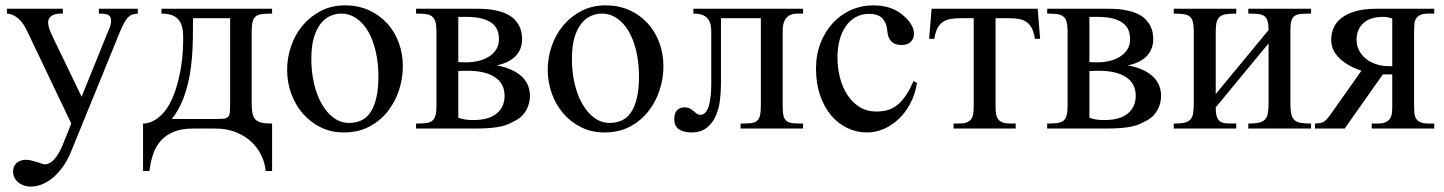

<svg xmlns="http://www.w3.org/2000/svg" viewBox="-20 -480 5391 717"><path d="M494.6 -429.2Q483.9 -428.2 475.6 -426Q467.3 -423.8 459.7 -416.7Q452.1 -409.7 444.8 -396.7Q437.5 -383.8 428.2 -361.8L246.1 84.5Q233.4 116.2 216.1 140.9Q198.7 165.5 179 182.4Q159.2 199.2 137.7 208Q116.2 216.8 95.2 216.8Q80.6 216.8 68.4 212.4Q56.2 208 47.4 200.4Q38.6 192.9 33.7 182.6Q28.8 172.4 28.8 160.6Q28.8 141.1 41.5 128.9Q54.2 116.7 79.1 116.7Q86.9 116.7 97.4 119.4Q107.9 122.1 118.2 125.2Q128.4 128.4 136.2 131.1Q144 133.8 147 133.8Q154.8 133.8 163.1 130.1Q171.4 126.5 179.9 117.9Q188.5 109.4 197.3 95.2Q206.1 81.1 214.8 59.6L246.1 -18.6L85.4 -355.5Q81.1 -364.3 75 -376.2Q68.8 -388.2 59.6 -399.4Q50.3 -410.6 37.1 -419.2Q23.9 -427.7 5.9 -429.2V-447.3H214.8V-429.2H204.1Q186 -429.2 172.9 -420.9Q159.7 -412.6 159.7 -396.5Q159.7 -386.2 163.8 -373.5Q168 -360.8 176.3 -343.8L284.7 -118.7L384.8 -365.7Q392.1 -379.4 394.3 -394.8Q396.5 -410.2 390.6 -418.5Q389.2 -420.4 387.2 -422.4Q385.3 -424.3 380.9 -425.8Q376.5 -427.2 368.9 -428.2Q361.3 -429.2 349.1 -429.2V-447.3H494.6Z M839.4 -412.1H700.7Q700.7 -371.6 700.2 -335.9Q699.7 -300.3 697 -267.1Q694.3 -233.9 689 -202.4Q683.6 -170.9 673.8 -138.7Q666.5 -113.8 654.3 -88.1Q642.1 -62.5 621.6 -35.6H776.9Q800.3 -35.6 813 -36.6Q825.7 -37.6 831.5 -43.5Q837.4 -49.3 838.4 -62Q839.4 -74.7 839.4 -98.1ZM972.2 158.7Q969.7 130.4 956.8 102.1Q943.8 73.7 920.2 51Q896.5 28.3 862.3 14.2Q828.1 0 783.2 0H701.7Q657.7 0 628.2 12.5Q598.6 24.9 579.8 46.4Q561 67.9 551.5 96.7Q542 125.5 538.1 158.7H514.2V-18.6Q549.3 -18.6 582.5 -50.5Q615.7 -82.5 636.2 -146Q644.5 -172.4 649.9 -197Q655.3 -221.7 658.4 -245.6Q661.6 -269.5 662.8 -293.2Q664.1 -316.9 664.1 -341.8Q664.1 -363.3 659.9 -379.6Q655.8 -396 646.2 -407Q636.7 -418 621.3 -423.6Q606 -429.2 583 -429.2V-447.3H996.1V-429.2Q973.1 -429.2 958.5 -427.5Q943.8 -425.8 935.3 -418.9Q926.8 -412.1 923.3 -398.7Q919.9 -385.3 919.9 -361.8V-92.8Q919.9 -70.3 923.1 -55.9Q926.3 -41.5 934.6 -33.2Q942.9 -24.9 957.8 -21.7Q972.7 -18.6 996.1 -18.6V158.7Z M1393.1 -194.3Q1393.1 -244.1 1383.3 -287.1Q1373.5 -330.1 1355.5 -361.6Q1337.4 -393.1 1311.5 -411.1Q1285.6 -429.2 1253.4 -429.2Q1234.4 -429.2 1214.6 -420.9Q1194.8 -412.6 1178.7 -393.1Q1162.6 -373.5 1152.6 -341.1Q1142.6 -308.6 1142.6 -259.8Q1142.6 -211.9 1152.6 -168.5Q1162.6 -125 1181.2 -92.3Q1199.7 -59.6 1225.8 -40.3Q1252 -21 1284.2 -21Q1308.1 -21 1328.4 -30Q1348.6 -39.1 1362.8 -59.6Q1377 -80.1 1385 -113.3Q1393.1 -146.5 1393.1 -194.3ZM1484.4 -231.9Q1484.4 -188.5 1470.5 -144.8Q1456.5 -101.1 1429 -65.4Q1401.4 -29.8 1360.1 -7.6Q1318.8 14.6 1263.7 14.6Q1216.8 14.6 1178 -4.4Q1139.2 -23.4 1111.1 -55.7Q1083 -87.9 1067.6 -130.4Q1052.2 -172.9 1052.2 -219.2Q1052.2 -264.6 1067.1 -307.9Q1082 -351.1 1110.1 -384.8Q1138.2 -418.5 1178.2 -439.2Q1218.3 -460 1268.6 -460Q1316.9 -460 1356.4 -442.4Q1396 -424.8 1424.6 -394Q1453.1 -363.3 1468.8 -321.5Q1484.4 -279.8 1484.4 -231.9Z M1843.3 -333Q1843.3 -352.1 1837.2 -367.4Q1831.1 -382.8 1816.7 -393.8Q1802.2 -404.8 1778.8 -410.9Q1755.4 -417 1720.2 -417H1691.4V-248L1719.2 -247.1Q1744.6 -247.1 1767.3 -252.7Q1790 -258.3 1806.9 -269.3Q1823.7 -280.3 1833.5 -296.1Q1843.3 -312 1843.3 -333ZM1864.3 -122.1Q1864.3 -168 1828.1 -191.9Q1792 -215.8 1725.1 -215.8Q1719.2 -215.8 1713.4 -215.6Q1707.5 -215.3 1702.6 -215.3Q1697.3 -214.8 1691.4 -214.8V-40.5Q1701.2 -36.6 1713.9 -34.2Q1726.6 -31.7 1747.1 -31.7Q1805.7 -31.7 1835 -56.4Q1864.3 -81.1 1864.3 -122.1ZM1959 -122.1Q1959 -110.4 1956.3 -97.7Q1953.6 -85 1947.5 -72.8Q1941.4 -60.5 1931.9 -50Q1922.4 -39.6 1908.7 -31.7Q1895 -24.4 1882.3 -18.3Q1869.6 -12.2 1852.8 -8.3Q1835.9 -4.4 1812.7 -2.2Q1789.6 0 1755.9 0H1533.7V-18.6Q1555.7 -18.6 1570.3 -20.3Q1585 -22 1593.8 -28.8Q1602.5 -35.6 1606.2 -48.6Q1609.9 -61.5 1609.9 -84.5V-361.8Q1609.9 -385.3 1606 -398.7Q1602.1 -412.1 1593.3 -418.9Q1584.5 -425.8 1569.8 -427.5Q1555.2 -429.2 1533.7 -429.2V-447.3H1763.2Q1800.3 -447.3 1827.4 -441.9Q1854.5 -436.5 1872.8 -427.5Q1891.1 -418.5 1902.3 -406.5Q1913.6 -394.5 1919.7 -381.8Q1925.8 -369.1 1927.7 -356.4Q1929.7 -343.8 1929.7 -333Q1929.7 -316.4 1924.3 -301Q1918.9 -285.6 1907.7 -272.9Q1896.5 -260.3 1878.4 -250.7Q1860.4 -241.2 1835 -235.8Q1869.1 -229.5 1892.8 -218Q1916.5 -206.5 1931.2 -191.7Q1945.8 -176.8 1952.4 -158.9Q1959 -141.1 1959 -122.1Z M2366.2 -194.3Q2366.2 -244.1 2356.4 -287.1Q2346.7 -330.1 2328.6 -361.6Q2310.5 -393.1 2284.7 -411.1Q2258.8 -429.2 2226.6 -429.2Q2207.5 -429.2 2187.7 -420.9Q2168 -412.6 2151.9 -393.1Q2135.7 -373.5 2125.7 -341.1Q2115.7 -308.6 2115.7 -259.8Q2115.7 -211.9 2125.7 -168.5Q2135.7 -125 2154.3 -92.3Q2172.9 -59.6 2199 -40.3Q2225.1 -21 2257.3 -21Q2281.2 -21 2301.5 -30Q2321.8 -39.1 2335.9 -59.6Q2350.1 -80.1 2358.2 -113.3Q2366.2 -146.5 2366.2 -194.3ZM2457.5 -231.9Q2457.5 -188.5 2443.6 -144.8Q2429.7 -101.1 2402.1 -65.4Q2374.5 -29.8 2333.3 -7.6Q2292 14.6 2236.8 14.6Q2189.9 14.6 2151.1 -4.4Q2112.3 -23.4 2084.2 -55.7Q2056.2 -87.9 2040.8 -130.4Q2025.4 -172.9 2025.4 -219.2Q2025.4 -264.6 2040.3 -307.9Q2055.2 -351.1 2083.3 -384.8Q2111.3 -418.5 2151.4 -439.2Q2191.4 -460 2241.7 -460Q2290 -460 2329.6 -442.4Q2369.1 -424.8 2397.7 -394Q2426.3 -363.3 2441.9 -321.5Q2457.5 -279.8 2457.5 -231.9Z M2745.6 0V-18.6Q2768.1 -18.6 2783 -20Q2797.9 -21.5 2806.2 -28.1Q2814.5 -34.7 2817.9 -47.9Q2821.3 -61 2821.3 -84.5V-412.1H2672.4V-168.5Q2672.4 -139.6 2668.7 -107.4Q2665 -75.2 2653.3 -48.1Q2641.6 -21 2619.6 -3.2Q2597.7 14.6 2561 14.6Q2533.7 14.6 2515.9 3.2Q2498 -8.3 2498 -35.6Q2498 -57.6 2508.5 -68.4Q2519 -79.1 2536.1 -79.1Q2548.3 -79.1 2556.2 -74.7Q2564 -70.3 2570.1 -65.2Q2576.2 -60.1 2581.8 -55.7Q2587.4 -51.3 2595.2 -51.3Q2606.9 -51.3 2614.7 -60.3Q2622.6 -69.3 2627.2 -85.2Q2631.8 -101.1 2634 -122.6Q2636.2 -144 2636.2 -168.5V-358.9Q2636.2 -376.5 2633.1 -389.6Q2629.9 -402.8 2622.1 -411.6Q2614.3 -420.4 2601.6 -424.8Q2588.9 -429.2 2569.3 -429.2V-447.3H2979V-429.2H2959Q2941.9 -429.2 2930.9 -423.8Q2919.9 -418.5 2913.8 -409.7Q2907.7 -400.9 2905.3 -389.9Q2902.8 -378.9 2902.8 -367.7V-84.5Q2902.8 -60.5 2906 -47.4Q2909.2 -34.2 2917.7 -27.8Q2926.3 -21.5 2941.2 -20Q2956.1 -18.6 2979 -18.6V0Z M3404.3 -169.9Q3397.9 -129.4 3380.4 -95.5Q3362.8 -61.5 3337.6 -37.1Q3312.5 -12.7 3281.5 1Q3250.5 14.6 3217.8 14.6Q3178.2 14.6 3143.6 -2.2Q3108.9 -19 3083 -50Q3057.1 -81.1 3042.2 -125Q3027.3 -168.9 3027.3 -223.1Q3027.3 -276.4 3044.4 -319.8Q3061.5 -363.3 3090.6 -394.5Q3119.6 -425.8 3158.4 -442.9Q3197.3 -460 3240.7 -460Q3307.6 -460 3349.6 -425.3Q3370.6 -408.2 3381.8 -390.1Q3393.1 -372.1 3393.1 -353.5Q3393.1 -336.4 3381.6 -324.2Q3370.1 -312 3347.2 -312Q3339.8 -312 3331.1 -313.5Q3322.3 -314.9 3314.2 -320.6Q3306.2 -326.2 3300.3 -337.6Q3294.4 -349.1 3293 -369.1Q3290.5 -395.5 3274.7 -411.9Q3258.8 -428.2 3225.1 -428.2Q3197.3 -428.2 3175.3 -415.8Q3153.3 -403.3 3138.2 -381.6Q3123 -359.9 3115.2 -330.1Q3107.4 -300.3 3107.4 -265.6Q3107.4 -226.1 3116.9 -189.5Q3126.5 -152.8 3145 -124.8Q3163.6 -96.7 3190.4 -80.1Q3217.3 -63.5 3252.4 -63.5Q3272.9 -63.5 3291.7 -68.1Q3310.5 -72.8 3327.6 -85.4Q3344.7 -98.1 3360.6 -120.4Q3376.5 -142.6 3391.1 -177.2Z M3844.7 -335Q3841.3 -358.9 3833.5 -374Q3825.7 -389.2 3813.5 -397.7Q3801.3 -406.2 3784.4 -409.2Q3767.6 -412.1 3745.6 -412.1H3697.8V-83.5Q3697.8 -66.9 3699.7 -54.7Q3701.7 -42.5 3707.8 -34.4Q3713.9 -26.4 3724.9 -22.5Q3735.8 -18.6 3753.9 -18.6H3772.9V0H3541V-18.6H3560.1Q3578.1 -18.6 3589.1 -22.5Q3600.1 -26.4 3606.2 -34.4Q3612.3 -42.5 3614.3 -54.7Q3616.2 -66.9 3616.2 -83.5V-412.1H3567.9Q3546.4 -412.1 3529.5 -409.2Q3512.7 -406.2 3500.5 -397.7Q3488.3 -389.2 3480.5 -374Q3472.7 -358.9 3469.2 -335H3449.7L3459 -447.3H3855L3864.3 -335Z M4200.2 -333Q4200.2 -352.1 4194.1 -367.4Q4188 -382.8 4173.6 -393.8Q4159.2 -404.8 4135.7 -410.9Q4112.3 -417 4077.1 -417H4048.3V-248L4076.2 -247.1Q4101.6 -247.1 4124.3 -252.7Q4147 -258.3 4163.8 -269.3Q4180.7 -280.3 4190.4 -296.1Q4200.2 -312 4200.2 -333ZM4221.2 -122.1Q4221.2 -168 4185.1 -191.9Q4148.9 -215.8 4082 -215.8Q4076.2 -215.8 4070.3 -215.6Q4064.5 -215.3 4059.6 -215.3Q4054.2 -214.8 4048.3 -214.8V-40.5Q4058.1 -36.6 4070.8 -34.2Q4083.5 -31.7 4104 -31.7Q4162.6 -31.7 4191.9 -56.4Q4221.2 -81.1 4221.2 -122.1ZM4315.9 -122.1Q4315.9 -110.4 4313.2 -97.7Q4310.5 -85 4304.4 -72.8Q4298.3 -60.5 4288.8 -50Q4279.3 -39.6 4265.6 -31.7Q4252 -24.4 4239.3 -18.3Q4226.6 -12.2 4209.7 -8.3Q4192.9 -4.4 4169.7 -2.2Q4146.5 0 4112.8 0H3890.6V-18.6Q3912.6 -18.6 3927.2 -20.3Q3941.9 -22 3950.7 -28.8Q3959.5 -35.6 3963.1 -48.6Q3966.8 -61.5 3966.8 -84.5V-361.8Q3966.8 -385.3 3962.9 -398.7Q3959 -412.1 3950.2 -418.9Q3941.4 -425.8 3926.8 -427.5Q3912.1 -429.2 3890.6 -429.2V-447.3H4120.1Q4157.2 -447.3 4184.3 -441.9Q4211.4 -436.5 4229.7 -427.5Q4248 -418.5 4259.3 -406.5Q4270.5 -394.5 4276.6 -381.8Q4282.7 -369.1 4284.7 -356.4Q4286.6 -343.8 4286.6 -333Q4286.6 -316.4 4281.2 -301Q4275.9 -285.6 4264.6 -272.9Q4253.4 -260.3 4235.4 -250.7Q4217.3 -241.2 4191.9 -235.8Q4226.1 -229.5 4249.8 -218Q4273.4 -206.5 4288.1 -191.7Q4302.7 -176.8 4309.3 -158.9Q4315.9 -141.1 4315.9 -122.1Z M4641.6 0V-18.6Q4665 -18.6 4679.7 -21.5Q4694.3 -24.4 4702.9 -32.7Q4711.4 -41 4714.4 -55.7Q4717.3 -70.3 4717.3 -93.8V-317.9L4520 -79.1Q4520 -56.2 4524.2 -43.7Q4528.3 -31.2 4537.6 -25.6Q4546.9 -20 4561.5 -19.3Q4576.2 -18.6 4596.7 -18.6V0H4363.3V-18.6Q4387.2 -18.6 4401.9 -21.5Q4416.5 -24.4 4424.6 -32.7Q4432.6 -41 4435.3 -55.7Q4438 -70.3 4438 -93.8V-361.8Q4438 -384.8 4434.6 -398.2Q4431.2 -411.6 4422.6 -418.5Q4414.1 -425.3 4399.7 -427.2Q4385.3 -429.2 4363.3 -429.2V-447.3H4596.7V-429.2Q4574.7 -429.2 4560.1 -427.2Q4545.4 -425.3 4536.4 -418.5Q4527.3 -411.6 4523.7 -398.2Q4520 -384.8 4520 -361.8V-128.9L4717.3 -367.7Q4717.3 -390.1 4713.1 -402.6Q4709 -415 4700 -420.9Q4690.9 -426.8 4676.5 -428Q4662.1 -429.2 4641.6 -429.2V-447.3H4876V-429.2Q4854.5 -429.2 4839.8 -428.2Q4825.2 -427.2 4815.9 -421.4Q4806.6 -415.5 4802.7 -403.1Q4798.8 -390.6 4798.8 -367.7V-93.8Q4798.8 -69.8 4802 -54.9Q4805.2 -40 4813.7 -32Q4822.3 -23.9 4837.2 -21.2Q4852.1 -18.6 4876 -18.6V0Z M5179.2 -410.6Q5169.4 -414.1 5162.1 -415.5Q5154.8 -417 5145 -417Q5097.2 -417 5071.5 -393.6Q5045.9 -370.1 5045.9 -332Q5045.9 -310.5 5054.9 -292.5Q5064 -274.4 5080.1 -261.2Q5096.2 -248 5118.4 -240.5Q5140.6 -232.9 5167 -232.9H5179.2ZM5102.5 0V-18.6H5123.5Q5143.1 -18.6 5154.3 -23.7Q5165.5 -28.8 5171.1 -37.8Q5176.8 -46.9 5178 -58.8Q5179.2 -70.8 5179.2 -84.5V-202.1H5144L5001.5 0H4890.6V-18.6Q4904.3 -19.5 4912.4 -21Q4920.4 -22.5 4927.5 -28.1Q4934.6 -33.7 4943.4 -45.4Q4952.1 -57.1 4966.8 -78.1L5064 -215.8Q5010.7 -233.9 4981 -263.4Q4951.2 -293 4951.2 -332Q4951.2 -355 4960.2 -376Q4969.2 -397 4989.5 -412.8Q5009.8 -428.7 5041.7 -438Q5073.7 -447.3 5119.6 -447.3H5335.9V-429.2H5315.9Q5295.4 -429.2 5284.2 -424.1Q5272.9 -418.9 5267.8 -410.2Q5262.7 -401.4 5261.7 -389.2Q5260.7 -377 5260.7 -362.8V-84.5Q5260.7 -70.8 5261.7 -58.8Q5262.7 -46.9 5267.8 -37.8Q5272.9 -28.8 5284.2 -23.7Q5295.4 -18.6 5315.9 -18.6H5335.9V0Z"/></svg>

Font: Doulos SIL Cyr
Style: Regular
Weight: 400
Designer: Walt Agee, Victor Gaultney, Peter Martin, Debbi Hosken, Becca Hirsbrunner
Foundry: SIL International
Version: Version 5.000